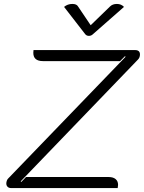

<svg xmlns="http://www.w3.org/2000/svg" viewBox="-20 -954 730 974"><path d="M12 -23Q12 -30 14.5 -37Q17 -44 21 -48L617 -666L614 -669L589 -644H198Q149 -644 149 -686Q149 -695 150 -700H665Q690 -700 690 -678Q690 -662 680 -652L85 -34L88 -31L112 -56H531Q554 -56 566.5 -45.5Q579 -35 579 -16Q579 -12 577 0H36Q25 0 18.5 -6.5Q12 -13 12 -23ZM538 -921Q551 -934 573 -934Q595 -934 609 -919L452 -781Q443 -772 431 -772Q419 -772 412 -781L305 -919Q323 -934 347 -934Q369 -934 376 -921L440 -826Z"/></svg>

Font: K2D ExtraLight
Style: Italic
Weight: 275
Italic angle: -10°
Designer: Katatrad Aksorn Co.,Ltd.
Foundry: Cadson Demak Co.,Ltd.
Version: Version 1.000; ttfautohint (v1.6)